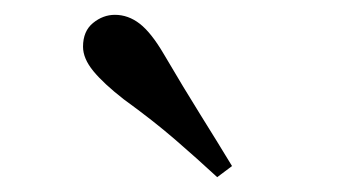

<svg xmlns="http://www.w3.org/2000/svg" viewBox="-20 -859 482 259"><path d="M293 -635 273 -620Q246 -645 216.5 -670.5Q187 -696 147 -725Q120 -746 106 -763Q92 -780 92 -796Q92 -817 105.5 -828Q119 -839 135 -839Q153 -839 168.5 -827Q184 -815 201 -786Q228 -740 250.5 -704Q273 -668 293 -635Z"/></svg>

Font: Noto Serif KR SemiBold
Style: Regular
Weight: 600
Designer: Ryoko NISHIZUKA 西塚涼子 (kana & ideographs); Frank Grießhammer (Latin, Greek & Cyrillic); Wenlong ZHANG 张文龙 (bopomofo); San
Foundry: Adobe
Version: Version 2.003-H1;hotconv 1.1.1;makeotfexe 2.6.0